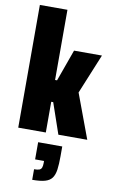

<svg xmlns="http://www.w3.org/2000/svg" viewBox="-110 -798 674 1145"><g transform="rotate(10 227.5 -225.5)"><path d="M35 0V-743H202V-318H214L283 -510H452L353 -269L453 0H278L214 -186H202V0ZM171 292V228Q192 228 202.5 224Q213 220 217 209.5Q221 199 221 182V169H167V65H313V124Q313 173 308.5 205.5Q304 238 290 257Q276 276 247.5 284Q219 292 171 292Z"/></g></svg>

Font: Saira Condensed Black
Style: Regular
Weight: 900
Width: 3
Designer: Hector Gatti with collaboration of the Omnibus-Type team
Foundry: Omnibus-Type
Version: Version 1.101